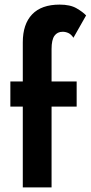

<svg xmlns="http://www.w3.org/2000/svg" viewBox="-20 -814 394 834"><path d="M25 -460H79V-630Q79 -709 119.5 -751.5Q160 -794 239 -794Q285 -794 312.5 -778Q340 -762 354 -747L299 -650Q289 -665 277 -670.5Q265 -676 252 -676Q229 -676 216.5 -658.5Q204 -641 204 -601V-460H313V-351H204V0H79V-351H25Z"/></svg>

Font: Jost* Semi
Style: Regular
Weight: 600
Version: Version 3.7